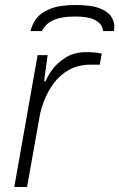

<svg xmlns="http://www.w3.org/2000/svg" viewBox="-20 -746 476 766"><path d="M37 0 130 -526H170L156 -422H162Q169 -441 188.5 -468Q208 -495 242 -516.5Q276 -538 324 -538Q341 -538 358 -536.5Q375 -535 386 -532L378 -488H343Q292 -488 255.5 -467.5Q219 -447 195 -414.5Q171 -382 157 -346.5Q143 -311 138 -281L88 0ZM282 -726Q343 -726 376 -713.5Q409 -701 422.5 -681.5Q436 -662 436 -640Q436 -636 435.5 -631.5Q435 -627 434 -622H391Q391 -633 382.5 -646.5Q374 -660 350.5 -670Q327 -680 279 -680Q232 -680 204.5 -670Q177 -660 164.5 -646.5Q152 -633 147 -622H102Q107 -647 124.5 -671Q142 -695 179.5 -710.5Q217 -726 282 -726Z"/></svg>

Font: Archivo Expanded Thin
Style: Italic
Weight: 250
Width: 7
Italic angle: -10°
Designer: Hector Gatti
Foundry: Omnibus-Type
Version: Version 2.001